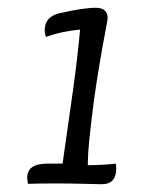

<svg xmlns="http://www.w3.org/2000/svg" viewBox="-20 -693 384 494"><path d="M206 -277V-268Q242 -268 278 -272Q279 -268 279 -259Q279 -219 242 -219Q236 -219 199 -220Q162 -221 125 -221Q78 -221 52 -220Q50 -232 50 -236Q50 -272 102 -272H141Q166 -446 168 -462Q180 -549 186 -617Q136 -612 98 -598Q95 -607 95 -615Q95 -650 133 -659Q195 -673 226 -673Q257 -673 257 -646Q257 -642 251 -611.5Q245 -581 236.5 -530.5Q228 -480 222 -437Q206 -314 206 -277Z"/></svg>

Font: Overlock
Style: Italic
Weight: 400
Designer: Dario Muhafara
Foundry: Dario Manuel Muhafara
Version: Version 1.002